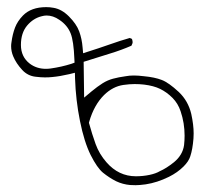

<svg xmlns="http://www.w3.org/2000/svg" viewBox="-20 -429 572 547"><path d="M110.8 -232.9Q84.5 -232.9 64.9 -247.6Q39.6 -267.1 39.6 -301Q39.6 -335 57.1 -356Q74.7 -377 99.1 -382.8Q106 -384.8 112.8 -384.8Q131.3 -384.8 148.9 -372.6Q171.9 -357.4 181.2 -334Q189.9 -312.5 191.9 -260.3L192.4 -250.5L183.1 -247.1Q155.3 -238.3 124.5 -233.9Q117.2 -232.9 110.8 -232.9ZM111.8 -408.7Q68.8 -408.7 45.4 -384.8Q29.8 -368.7 22.9 -350.6Q15.6 -331.5 12.7 -308.6Q11.7 -303.2 11.7 -297.4Q11.7 -282.7 17.6 -268.6Q25.9 -248.5 43.5 -229.5Q59.1 -212.9 81.1 -210.4Q96.2 -208.5 107.9 -208.5Q119.6 -208.5 128.4 -209.5Q150.4 -211.4 177.7 -217.8L193.4 -221.7L193.8 -205.6Q195.8 -144 207.8 -84.5Q219.7 -24.9 238.3 12.7Q256.8 49.3 273.4 63Q291.5 77.6 311 87.4Q329.6 96.2 350.6 98.1Q356 98.6 366.5 98.6Q377 98.6 395 96.2Q427.7 91.3 461.4 74.7Q485.8 62.5 502.9 45.4Q517.6 30.8 522 16.6Q528.8 -3.4 531.2 -34.7Q531.7 -41 531.7 -48.8Q531.7 -73.2 524.9 -104.5Q516.1 -141.6 489.3 -167Q460.4 -193.8 440.9 -201.2Q420.9 -209 389.6 -211.9Q374 -213.9 361.3 -213.9Q348.6 -213.9 338.4 -211.9Q317.4 -209 302 -204.8Q286.6 -200.7 272.5 -191.9Q257.8 -182.6 240.7 -168.5L219.7 -150.9L218.3 -252.9L294.9 -276.9Q325.2 -286.1 354.5 -298.8L357.4 -305.7Q357.9 -307.6 357.9 -309.1Q357.9 -310.5 357.4 -312Q357.4 -315.4 355.5 -318.4L349.6 -320.8Q322.3 -313 294.2 -303Q266.1 -293 216.8 -277.3L215.3 -293.9Q213.4 -318.4 205.6 -339.6Q197.8 -360.8 176.3 -382.3Q155.8 -402.8 132.8 -406.7Q122.6 -408.7 111.8 -408.7ZM435.5 58.6 437 58.1Q436.5 58.1 435.5 58.6ZM367.2 73.2Q317.9 73.2 283.2 33.2Q262.7 9.8 252.4 -18.6Q242.2 -46.9 233.4 -79.1L234.4 -83Q248 -129.9 276.4 -158.2Q301.3 -182.6 331.5 -187Q349.1 -189.5 363.5 -189.5Q377.9 -189.5 390.6 -188Q418 -184.6 436 -175.8Q455.1 -166.5 471.2 -150.4Q487.3 -134.3 494.6 -111.8Q505.9 -78.6 505.9 -42.5Q505.9 -28.8 504.4 -15.6Q500.5 12.7 475.6 33.2Q453.6 50.8 435.5 58.6Q424.3 65.4 405.8 69.3Q387.2 73.2 367.2 73.2Z"/></svg>

Font: NaikaiFont
Style: ExtraLight
Weight: 200
Version: Version 1.89